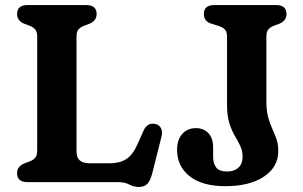

<svg xmlns="http://www.w3.org/2000/svg" viewBox="-20 -720 1198 759"><path d="M334.5 -626.5 314.5 -619Q300 -614 291.2 -604.8Q282.5 -595.5 282.5 -576V-120.5Q282.5 -74.5 333.5 -74.5H413.5Q453 -74.5 479 -91Q505 -107.5 524 -151L547.5 -203.5Q562.5 -236.5 593.5 -230Q609 -227 616.2 -213.8Q623.5 -200.5 618.5 -180.5L581 -31.5Q574 -5.5 562.5 6.8Q551 19 528.5 19Q508.5 19 491 9.5Q473.5 0 445.5 0H89Q47.5 0 47.5 -35.5Q47.5 -61.5 75 -73.5L95 -81Q109.5 -86 118.2 -95.2Q127 -104.5 127 -124V-576Q127 -595.5 118.2 -604.8Q109.5 -614 95 -619L75 -626.5Q47.5 -638.5 47.5 -664.5Q47.5 -700 89 -700H320.5Q362 -700 362 -664.5Q362 -638.5 334.5 -626.5ZM1080 -122.5Q1080 -60 1023.5 -22Q967 16 870.5 16Q780 16 730 -23Q680 -62 680 -128.5Q680 -167 700.2 -190.2Q720.5 -213.5 754.5 -213.5Q784.5 -213.5 803.5 -193.8Q822.5 -174 822.5 -138V-100.5Q822.5 -72.5 835.2 -57.2Q848 -42 877 -42Q905.5 -42 922.2 -57Q939 -72 939 -100.5Q939 -124 929.8 -143.2Q920.5 -162.5 908.2 -183.2Q896 -204 886.8 -232.8Q877.5 -261.5 877.5 -304V-576Q877.5 -595.5 867.5 -604.8Q857.5 -614 839.5 -619L815 -626.5Q786 -635.5 786 -664.5Q786 -700 827.5 -700H1071Q1112.5 -700 1112.5 -664.5Q1112.5 -638.5 1085 -626.5L1065 -619Q1050.5 -614 1041.8 -604.8Q1033 -595.5 1033 -576V-320Q1033 -281.5 1040.2 -255.8Q1047.5 -230 1056.8 -210Q1066 -190 1073 -169.8Q1080 -149.5 1080 -122.5Z"/></svg>

Font: Fraunces 9pt SuperSoft SemiBold
Style: Regular
Weight: 600
Version: Version 1.000;[0bf87f6ff]